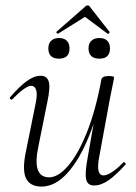

<svg xmlns="http://www.w3.org/2000/svg" viewBox="-20 -674 502 707"><path d="M133 13Q90 13 75.5 -18Q61 -49 76 -119L112 -297Q118 -328 113 -343Q108 -358 95 -358Q84 -358 66 -345Q48 -332 26 -309Q22 -305 18 -309Q14 -313 18 -317Q51 -355 78 -375Q105 -395 130 -395Q153 -395 159.5 -373.5Q166 -352 154 -297L122 -138Q109 -78 119 -49.5Q129 -21 161 -21Q194 -21 230.5 -63Q267 -105 299.5 -185.5Q332 -266 353 -380L364 -379Q344 -263 308.5 -174.5Q273 -86 228 -36.5Q183 13 133 13ZM326 9Q303 9 297.5 -12.5Q292 -34 302 -89L353 -380Q355 -394 379 -394Q392 -394 396 -392.5Q400 -391 400 -388Q400 -385 395 -361.5Q390 -338 385 -312L344 -89Q334 -28 361 -28Q373 -28 392 -40Q411 -52 433 -75Q436 -79 440.5 -74.5Q445 -70 441 -67Q407 -29 379.5 -10Q352 9 326 9ZM346 -458Q306 -458 306 -496Q306 -514 316.5 -524Q327 -534 346 -534Q365 -534 375 -524Q385 -514 385 -496Q385 -458 346 -458ZM197 -458Q158 -458 158 -496Q158 -514 168.5 -524Q179 -534 197 -534Q216 -534 226 -524Q236 -514 236 -496Q236 -458 197 -458ZM194 -550Q193 -549 189.5 -552Q186 -555 188 -557L293 -649Q297 -654 302.5 -654Q308 -654 311 -649L383 -557Q385 -555 381.5 -551.5Q378 -548 376 -550L293 -612Z"/></svg>

Font: Cormorant Infant Light
Style: Italic
Weight: 300
Italic angle: -10°
Designer: Christian Thalmann (Catharsis Fonts)
Foundry: Catharsis Fonts
Version: Version 4.001